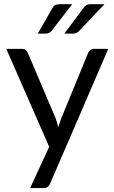

<svg xmlns="http://www.w3.org/2000/svg" viewBox="-20 -745 556 936"><path d="M507.8 -506.8Q436.5 -342.8 224.6 149.4Q220.7 159.2 213.9 165Q207 171.9 193.4 171.9Q170.9 171.9 127 171.9Q150.4 121.1 219.7 -29.3Q167 -148.4 10.7 -506.8Q29.3 -506.8 87.9 -506.8Q98.6 -506.8 105.5 -501Q112.3 -495.1 115.2 -488.3Q160.2 -381.8 251 -168.9Q258.8 -148.4 263.7 -125Q271.5 -148.4 279.3 -169.9Q323.2 -275.4 410.2 -488.3Q413.1 -496.1 420.9 -501Q427.7 -506.8 436.5 -506.8Q460.9 -506.8 507.8 -506.8ZM332 -724.6Q306.6 -692.4 232.4 -595.7Q226.6 -587.9 219.7 -585Q211.9 -581.1 201.2 -581.1Q189.5 -581.1 164.1 -581.1Q181.6 -611.3 233.4 -702.1Q239.3 -713.9 248 -719.7Q256.8 -724.6 273.4 -724.6Q293 -724.6 332 -724.6ZM489.3 -724.6Q459 -692.4 367.2 -595.7Q360.4 -587.9 353.5 -585Q346.7 -581.1 336.9 -581.1Q322.3 -581.1 293.9 -581.1Q316.4 -611.3 383.8 -702.1Q391.6 -713.9 399.4 -718.8Q407.2 -724.6 423.8 -724.6Q445.3 -724.6 489.3 -724.6Z"/></svg>

Font: Lato
Style: Regular
Weight: 400
Designer: Lukasz Dziedzic with Adam Twardoch and Botio Nikoltchev
Version: Version 2.015; 2015-08-06; http://www.latofonts.com/